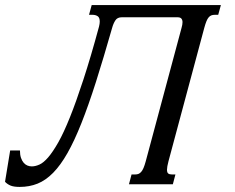

<svg xmlns="http://www.w3.org/2000/svg" viewBox="-150 -736 937 767"><path d="M-22.9 -71.3Q-8.8 -71.3 7.6 -78.6Q23.9 -85.9 42.5 -107.4Q61 -128.9 82.8 -167.2Q104.5 -205.6 129.4 -267.6Q154.3 -329.6 183.3 -418.5Q212.4 -507.3 245.6 -629.9Q248.5 -641.6 248.5 -649.9Q248.5 -666 240 -671.4Q231.4 -676.8 220.2 -676.8H205.6L216.3 -715.8H732.4L721.7 -676.8H707.5Q700.2 -676.8 694.3 -674.6Q688.5 -672.4 683.6 -666.7Q678.7 -661.1 674.6 -650.9Q670.4 -640.6 666 -624.5L522.9 -91.3Q517.1 -69.3 517.1 -58.1Q517.1 -46.9 522 -43Q526.9 -39.1 536.6 -39.1H550.8L540.5 0H365.2L375.5 -39.1H390.1Q397.5 -39.1 403.1 -41.3Q408.7 -43.5 413.8 -49.1Q418.9 -54.7 423.3 -64.9Q427.7 -75.2 432.1 -91.3L575.2 -624.5Q579.1 -637.7 579.1 -647.5Q579.1 -656.2 574.7 -661.6Q570.3 -667 559.1 -667H336.4Q318.8 -667 310.8 -654.5Q302.7 -642.1 297.9 -624.5Q263.2 -502.9 233.2 -408.4Q203.1 -314 175 -243.4Q147 -172.9 119.4 -124.3Q91.8 -75.7 62.3 -45.7Q32.7 -15.6 0 -2.4Q-32.7 10.7 -71.3 10.7Q-94.7 10.7 -107.7 5.4Q-120.6 0 -129.9 -9.8L-109.4 -134.8H-70.3Q-70.3 -117.7 -66.2 -105.5Q-62 -93.3 -55.4 -85.7Q-48.8 -78.1 -40.5 -74.7Q-32.2 -71.3 -22.9 -71.3Z"/></svg>

Font: Arian AMU Serif
Style: Italic
Weight: 400
Italic angle: -15°
Designer: Ruben Hakobyan (Tarumian)
Foundry: Ruben Hakobyan (Tarumian)
Version: Version 1.002